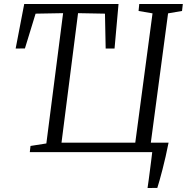

<svg xmlns="http://www.w3.org/2000/svg" viewBox="-20 -763 937 963"><path d="M720 180Q723 160 726 137.8Q729 115.5 732 92Q735 68.5 738 45.2Q741 22 743.5 0H129.5L133 -31L212.5 -43.5L296.5 -697L158.5 -694.5L105 -520L58.5 -519.5L101.5 -743H574.5L554.5 -519.5H510L506.5 -694.5L371.5 -697L288.5 -47.5H658.5L745 -696L675 -708L678.5 -743H897L893 -708L823 -696L736.5 -47.5H825.5Q818.5 -12.5 810.8 21.8Q803 56 795 87Q787 118 780.2 142Q773.5 166 769 179.5Z"/></svg>

Font: Merriweather 48pt Light
Style: Italic
Weight: 300
Italic angle: -7.8°
Version: Version 2.101